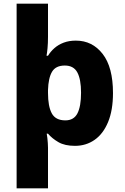

<svg xmlns="http://www.w3.org/2000/svg" viewBox="-20 -780 677 1040"><path d="M592 -276Q592 -183 565.5 -119Q539 -55 492.5 -22.5Q446 10 386 10Q331 10 296.5 -10Q262 -30 240 -56H233Q235 -47 236.5 -33Q238 -19 239 -5Q240 9 240 20V240H70V-760H240V-581Q240 -546 237.5 -519.5Q235 -493 232 -478H240Q254 -501 275 -519.5Q296 -538 325 -549Q354 -560 391 -560Q480 -560 536 -488Q592 -416 592 -276ZM419 -278Q419 -350 399 -387.5Q379 -425 331 -425Q282 -425 262 -391.5Q242 -358 240 -292V-277Q240 -204 260.5 -166Q281 -128 334 -128Q380 -128 399.5 -166Q419 -204 419 -278Z"/></svg>

Font: Noto Sans Syriac Eastern ExtraBold
Style: Regular
Weight: 800
Designer: Patrick Giasson and the Monotype Design Team
Foundry: Monotype Imaging Inc.
Version: Version 3.001